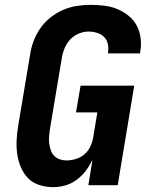

<svg xmlns="http://www.w3.org/2000/svg" viewBox="-20 -763 640 791"><path d="M199 8Q169 8 141.5 -1Q114 -10 95.5 -29Q77 -48 66 -74Q55 -100 51 -128Q47 -156 48.5 -185.5Q50 -215 55 -245L104 -538Q108 -566 118.5 -594Q129 -622 146.5 -647Q164 -672 188 -691Q212 -710 239.5 -722Q267 -734 296 -738.5Q325 -743 353 -743Q382 -743 410 -739.5Q438 -736 462.5 -726Q487 -716 508.5 -699Q530 -682 542.5 -659Q555 -636 559 -608Q563 -580 558 -552L557 -543H425V-547Q428 -565 424 -582.5Q420 -600 408 -611.5Q396 -623 379 -628Q362 -633 344 -633Q324 -633 303 -624Q282 -615 267.5 -598.5Q253 -582 245 -561.5Q237 -541 234 -520L185 -227Q183 -213 182 -198.5Q181 -184 183 -170Q185 -156 189.5 -143.5Q194 -131 203.5 -121Q213 -111 226.5 -106.5Q240 -102 254 -102Q273 -102 292.5 -108Q312 -114 327.5 -127Q343 -140 352 -159Q361 -178 364 -197L381 -300H293L312 -410H533L465 0H344L361 -104Q349 -80 333 -59Q317 -38 295.5 -22Q274 -6 248.5 1Q223 8 199 8Z"/></svg>

Font: Iosevka Aile Extrabold
Style: Italic
Weight: 800
Italic angle: -9°
Designer: Belleve Invis
Foundry: Belleve Invis
Version: Version 31.1.0; ttfautohint (v1.8.4)